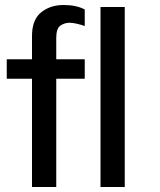

<svg xmlns="http://www.w3.org/2000/svg" viewBox="-20 -748 640 768"><path d="M108 0V-433H7V-511H108V-604Q108 -669 144.5 -698.5Q181 -728 234 -728Q286 -728 319 -710V-644Q305 -649 287.5 -653Q270 -657 259 -657Q238 -657 221.5 -645.5Q205 -634 205 -596V-511H319V-433H205V0ZM382 0V-720H479V0Z"/></svg>

Font: Chivo Mono
Style: Regular
Weight: 400
Monospace: yes
Designer: Hector Gatti
Foundry: Omnibus-Type
Version: Version 1.008; ttfautohint (v1.8.4.7-5d5b)